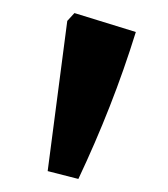

<svg xmlns="http://www.w3.org/2000/svg" viewBox="-20 -804 258 294"><path d="M100 -530 53 -542 83 -772 94 -784 188 -755Q170 -697 148 -641Q126 -585 100 -530Z"/></svg>

Font: Piazzolla 24pt
Style: Bold
Weight: 700
Designer: Juan Pablo del Peral
Foundry: Huerta Tipografica
Version: Version 2.005